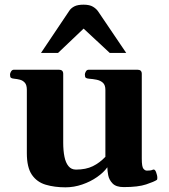

<svg xmlns="http://www.w3.org/2000/svg" viewBox="-20 -781 717 814"><path d="M257.8 13.2Q211.4 13.2 174.1 2.2Q136.7 -8.8 115.2 -40Q93.8 -71.3 93.8 -131.8V-399.9Q93.8 -420.9 85.2 -430.4Q76.7 -439.9 64.5 -443.1Q52.2 -446.3 40 -447.3Q29.8 -448.2 26.1 -451.4Q22.5 -454.6 22.5 -465.3Q22.5 -470.7 26.9 -478Q31.2 -485.4 39.1 -485.4H230Q248 -485.4 248 -467.8V-176.3Q248 -142.6 253.2 -116.9Q258.3 -91.3 270.3 -76.7Q282.2 -62 302.2 -62Q344.2 -62 373.5 -76.4Q402.8 -90.8 426.8 -116.2V-399.9Q426.8 -420.9 416 -430.4Q405.3 -439.9 389.2 -443.1Q373 -446.3 357.4 -447.3Q347.2 -448.2 343.5 -451.4Q339.8 -454.6 339.8 -465.3Q339.8 -470.7 344 -478Q348.1 -485.4 356.4 -485.4H563Q581.1 -485.4 581.1 -467.8V-108.4Q581.1 -74.2 587.9 -65.9Q594.7 -57.6 602.5 -57.6Q609.4 -57.6 616.2 -58.3Q623 -59.1 627.9 -61.5Q636.2 -65.4 641.6 -51.5Q647 -37.6 647 -26.4Q647 -19.5 644.5 -18.1Q633.8 -10.7 599.9 0.7Q565.9 12.2 504.4 12.2Q472.2 12.2 457.3 -3.2Q442.4 -18.6 438.7 -38.3Q435.1 -58.1 435.1 -71.8Q419.4 -49.8 391.4 -30.3Q363.3 -10.7 328.4 1.2Q293.5 13.2 257.8 13.2ZM153.8 -556.6 274.4 -736.3Q281.7 -747.1 295.7 -754.2Q309.6 -761.2 334.5 -761.2Q359.9 -761.2 374.3 -752.4Q388.7 -743.7 396.5 -731.9L515.1 -556.6H445.3L334.5 -659.7L226.1 -556.6Z"/></svg>

Font: Gelasio
Style: Bold
Weight: 700
Designer: Eben Sorkin
Foundry: Eben Sorkin
Version: Version 1.008